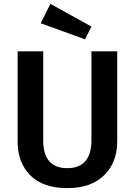

<svg xmlns="http://www.w3.org/2000/svg" viewBox="-20 -956 696 991"><path d="M240 -936 452 -819 419 -753 190 -836ZM585 -691V-226Q585 -118 517.5 -51.5Q450 15 327 15Q203 15 137 -50.5Q71 -116 71 -226V-691H203V-233Q203 -88 327 -88Q452 -88 452 -233V-691Z"/></svg>

Font: FiraGO Medium
Style: Regular
Weight: 500
Designer: bBox Type
Foundry: bBox Type GmbH
Version: Version 1.001;PS 001.001;hotconv 1.0.88;makeotf.lib2.5.64775